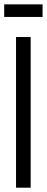

<svg xmlns="http://www.w3.org/2000/svg" viewBox="-38 -872 218 892"><path d="M36.5 0V-700H104.5V0ZM-18.5 -793.3V-851.7H159.8V-793.3Z"/></svg>

Font: Georama ExtraCondensed Thin
Style: Regular
Weight: 100
Width: 2
Designer: Jean-Baptiste Levee
Foundry: Production Type
Version: Version 1.001